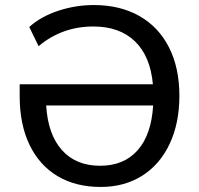

<svg xmlns="http://www.w3.org/2000/svg" viewBox="-20 -733 789 761"><path d="M691 -353Q691 -245 652.5 -163Q614 -81 543.5 -36.5Q473 8 379 8Q280 8 208 -35Q136 -78 97 -159Q58 -240 58 -352V-399H586Q576 -510 515 -569Q454 -628 350 -628Q226 -628 133 -550L96 -626Q141 -667 210 -690Q279 -713 352 -713Q456 -713 532.5 -669.5Q609 -626 650 -545Q691 -464 691 -353ZM587 -315H163Q170 -200 225.5 -138Q281 -76 377 -76Q471 -76 525.5 -137.5Q580 -199 587 -315Z"/></svg>

Font: wassup Sans
Style: Medium
Weight: 600
Version: Version 2.001